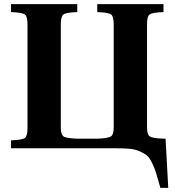

<svg xmlns="http://www.w3.org/2000/svg" viewBox="-20 -712 838 922"><path d="M33 0V-38Q87 -40 99.5 -49.5Q112 -59 112 -97V-595Q112 -633 99.5 -642.5Q87 -652 33 -654V-692H351V-654Q297 -652 284.5 -642.5Q272 -633 272 -595V-100Q272 -66 285 -57Q298 -48 351 -46H447Q500 -48 513 -57Q526 -66 526 -100V-595Q526 -633 513.5 -642.5Q501 -652 447 -654V-692H765V-654Q711 -652 698.5 -642.5Q686 -633 686 -595V-100Q686 -66 699 -57Q712 -48 765 -46H775L788 190H750Q737 143 730 120Q723 97 710.5 71Q698 45 686 35Q674 25 651.5 15Q629 5 602.5 2.5Q576 0 534 0Z"/></svg>

Font: Heuristica
Style: Bold
Weight: 700
Version: Version 1.0.2